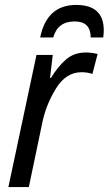

<svg xmlns="http://www.w3.org/2000/svg" viewBox="-20 -759 441 779"><path d="M14 0H97L152 -263Q167 -335 207.5 -400.5Q248 -466 311 -466Q334 -466 355 -459L376 -540Q352 -546 328 -546Q280 -546 247 -517Q214 -488 187 -443H183L194 -536H128ZM143 -607H196Q214 -672 283 -672Q348 -672 348 -607H399Q401 -625 401 -636Q401 -739 289 -739Q170 -739 143 -607Z"/></svg>

Font: Noto Sans UI SemiCondensed
Style: Italic
Weight: 400
Width: 4
Italic angle: -12°
Designer: Monotype Design Team
Foundry: Monotype Imaging Inc.
Version: Version 1.901